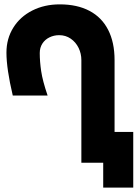

<svg xmlns="http://www.w3.org/2000/svg" viewBox="-20 -745 640 879"><path d="M251 -584Q227 -584 206.5 -574Q186 -564 174 -545.5Q162 -527 162 -502Q162 -463.5 168.5 -419.2Q175 -375 198 -307.5H38.5Q9.5 -430.5 9.5 -504Q9.5 -568 40.8 -618.2Q72 -668.5 127.8 -696.8Q183.5 -725 253.5 -725Q333.5 -725 389.8 -695.2Q446 -665.5 475.2 -608.2Q504.5 -551 504.5 -470V-141H590V114H452.5V0H352.5V-470Q352.5 -499.5 339.8 -525.8Q327 -552 303.8 -568Q280.5 -584 251 -584Z"/></svg>

Font: JuliaMono Black
Style: Regular
Weight: 900
Monospace: yes
Designer: cormullion
Foundry: corm
Version: Version 0.054; ttfautohint (v1.8.4)